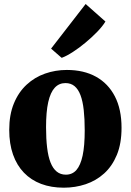

<svg xmlns="http://www.w3.org/2000/svg" viewBox="-20 -904 638 936"><path d="M25 -270.5Q25 -345 47.8 -400Q70.5 -455 109.8 -491.2Q149 -527.5 199.5 -545.2Q250 -563 306 -563Q388.5 -563 448 -530Q507.5 -497 540 -434.2Q572.5 -371.5 572.5 -281Q572.5 -204.5 549.8 -149.2Q527 -94 487.8 -58.5Q448.5 -23 397.8 -6Q347 11 291 11Q229.5 11 180.5 -7.5Q131.5 -26 96.8 -62Q62 -98 43.5 -150.5Q25 -203 25 -270.5ZM301 -52.5Q332.5 -52.5 352.5 -75.2Q372.5 -98 382.8 -145.5Q393 -193 393 -268Q393 -324.5 388.2 -367.5Q383.5 -410.5 372.5 -439.8Q361.5 -469 343.5 -484Q325.5 -499 299 -499Q268 -499 247 -476.5Q226 -454 215.2 -406.5Q204.5 -359 204.5 -283.5Q204.5 -227 209.8 -183.8Q215 -140.5 226.5 -111.5Q238 -82.5 256.5 -67.5Q275 -52.5 301 -52.5ZM280 -622.5 229 -667 397.5 -884.5 494 -799Q480 -776 454.2 -749.2Q428.5 -722.5 397.2 -696.5Q366 -670.5 335.5 -650.8Q305 -631 282 -622.5Z"/></svg>

Font: Merriweather 36pt Black
Style: Regular
Weight: 900
Version: Version 2.100